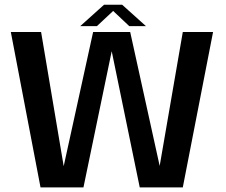

<svg xmlns="http://www.w3.org/2000/svg" viewBox="-20 -814 983 834"><path d="M156 0H342.5L467 -600H463.5L587 0H774L905.5 -675H774L670.5 -75.5H677.5L545.5 -675H384.5L253 -75.5H259.5L158.5 -675H27ZM328.5 -700.5H401L471.5 -766.5L541.5 -700.5H614L510.5 -793.5H432Z"/></svg>

Font: Anybody UltraCondensed Thin Medium
Style: Regular
Weight: 500
Version: Version 1.111